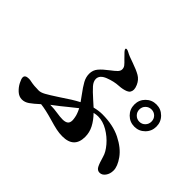

<svg xmlns="http://www.w3.org/2000/svg" viewBox="-141 -1037 1283 1283"><g transform="rotate(45 500.0 -396.0)"><path d="M936 -127Q936 -95 919.5 -72.5Q903 -50 880 -50Q858 -50 846.5 -71.5Q835 -93 821 -143Q812 -177 778.5 -216.5Q745 -256 699 -283Q653 -310 607 -310Q591 -310 569 -305Q604 -269 623.5 -231.5Q643 -194 643 -152Q643 -46 532 -46Q503 -46 474.5 -52Q446 -58 402 -71Q327 -93 280 -98Q242 -63 217.5 -46Q193 -29 167 -29Q139 -29 116 -50Q93 -71 79.5 -97.5Q66 -124 66 -137Q66 -161 102 -161Q114 -161 126 -158Q159 -151 204 -151Q223 -151 249.5 -165.5Q276 -180 331 -216Q410 -270 457 -294L429 -333Q396 -377 379.5 -407Q363 -437 363 -469Q363 -503 384 -528Q405 -553 445 -583Q473 -604 486 -617.5Q499 -631 499 -646Q499 -662 489.5 -674Q480 -686 460 -705Q433 -733 427 -739Q417 -750 417 -757Q417 -763 424 -763Q432 -763 445 -756Q470 -742 516 -727Q568 -709 597 -692Q626 -675 641 -641Q650 -620 650 -606Q650 -576 623.5 -565Q597 -554 561 -552Q517 -550 468 -531Q419 -512 419 -476Q419 -452 440.5 -427.5Q462 -403 506 -364L544 -330Q584 -340 617 -340Q719 -340 791.5 -303.5Q864 -267 900 -216.5Q936 -166 936 -127ZM722 -537Q722 -581 752.5 -611.5Q783 -642 827 -642Q870 -642 900.5 -611.5Q931 -581 931 -537Q931 -493 900.5 -462.5Q870 -432 827 -432Q783 -432 752.5 -462.5Q722 -493 722 -537ZM769 -537Q769 -513 786 -496Q803 -479 827 -479Q851 -479 867.5 -496Q884 -513 884 -537Q884 -562 867.5 -578.5Q851 -595 827 -595Q803 -595 786 -578.5Q769 -562 769 -537ZM479 -259Q450 -237 420 -212Q374 -174 352 -158Q339 -149 326 -138H331Q361 -138 399 -132Q429 -127 454 -127Q478 -127 491.5 -136.5Q505 -146 505 -170Q505 -179 502 -195.5Q499 -212 495 -222Q491 -235 479 -259Z"/></g></svg>

Font: Shippori Antique
Style: Regular
Weight: 400
Designer: FONTDASU
Foundry: FONTDASU / Google Inc. / but / Adobe
Version: Version 2.001